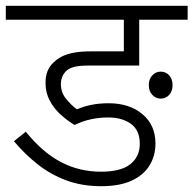

<svg xmlns="http://www.w3.org/2000/svg" viewBox="-20 -642 667 662"><path d="M353 -237Q322 -237 292.5 -230.5Q263 -224 237 -211Q211 -227 188 -248Q165 -269 151 -296Q137 -323 137 -356Q137 -380 144 -397Q151 -414 164 -426Q177 -439 194 -447.5Q211 -456 235.5 -460.5Q260 -465 296 -465H407V-574H0V-622H627V-574H460V-416H288Q253 -416 234.5 -411Q216 -406 205 -394Q198 -386 194 -375.5Q190 -365 190 -352Q190 -323 208 -301Q226 -279 245 -265Q268 -275 295 -280.5Q322 -286 355 -286Q426 -286 471 -248.5Q516 -211 516 -147Q516 -105 495.5 -71.5Q475 -38 433.5 -19Q392 0 329 0Q263 0 209 -20Q155 -40 110.5 -75Q66 -110 28 -155L69 -188Q126 -117 189.5 -83.5Q253 -50 328 -50Q397 -50 429.5 -76Q462 -102 462 -146Q462 -193 431.5 -215Q401 -237 353 -237ZM493 -349Q493 -369 505 -382Q517 -395 534 -395Q552 -395 563.5 -382Q575 -369 575 -349Q575 -328 563.5 -315Q552 -302 534 -302Q517 -302 505 -315Q493 -328 493 -349Z"/></svg>

Font: Noto Sans Devanagari Light
Style: Regular
Weight: 300
Version: Version 2.003